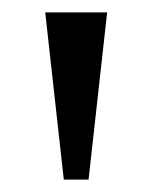

<svg xmlns="http://www.w3.org/2000/svg" viewBox="-20 -680 246 310"><path d="M83 -390 53 -660H153L123 -390Z"/></svg>

Font: El Messiri
Style: Regular
Weight: 400
Designer: Mohamed Gaber
Foundry: Kief Type Foundry
Version: Version 2.020